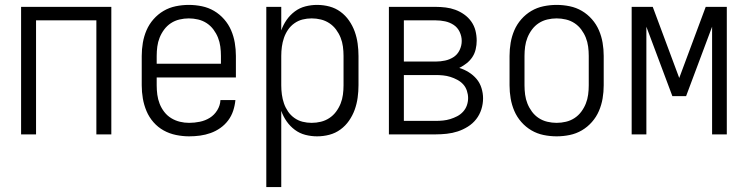

<svg xmlns="http://www.w3.org/2000/svg" viewBox="-20 -548 3040 783"><path d="M66 0V-520H434V0H373V-465H127V0Z M751 8Q725 8 698 2.5Q671 -3 647.5 -16Q624 -29 606 -49.5Q588 -70 577.5 -95Q567 -120 562.5 -146.5Q558 -173 558 -200V-320Q558 -347 562.5 -373.5Q567 -400 577.5 -424.5Q588 -449 606 -469.5Q624 -490 647 -503.5Q670 -517 696.5 -522.5Q723 -528 750 -528Q777 -528 803.5 -522.5Q830 -517 853 -503.5Q876 -490 894 -469.5Q912 -449 922.5 -424.5Q933 -400 937.5 -373.5Q942 -347 942 -320V-232H619V-200Q619 -181 621.5 -162Q624 -143 631 -125Q638 -107 650 -91.5Q662 -76 678.5 -66Q695 -56 713.5 -51.5Q732 -47 751 -47Q773 -47 795 -51.5Q817 -56 835.5 -67.5Q854 -79 866 -98.5Q878 -118 879 -140H940Q938 -118 931 -96.5Q924 -75 910.5 -57Q897 -39 878.5 -26Q860 -13 839 -5.5Q818 2 796 5Q774 8 751 8ZM619 -288H881V-320Q881 -339 878.5 -358Q876 -377 869 -394.5Q862 -412 850.5 -427.5Q839 -443 823 -453.5Q807 -464 788 -468.5Q769 -473 750 -473Q731 -473 712 -468.5Q693 -464 677 -453.5Q661 -443 649.5 -427.5Q638 -412 631 -394.5Q624 -377 621.5 -358Q619 -339 619 -320Z M1066 215V-520H1127V-424Q1135 -447 1149 -467Q1163 -487 1182.5 -501.5Q1202 -516 1225.5 -522Q1249 -528 1273 -528Q1299 -528 1323.5 -521.5Q1348 -515 1368.5 -500Q1389 -485 1403.5 -464Q1418 -443 1426.5 -419.5Q1435 -396 1438.5 -370.5Q1442 -345 1442 -320V-200Q1442 -175 1438.5 -149.5Q1435 -124 1426.5 -100.5Q1418 -77 1403.5 -56Q1389 -35 1368.5 -20Q1348 -5 1323.5 1.5Q1299 8 1273 8Q1249 8 1225.5 2Q1202 -4 1182.5 -18.5Q1163 -33 1149 -53Q1135 -73 1127 -96V215ZM1251 -47Q1270 -47 1288.5 -51.5Q1307 -56 1323 -66.5Q1339 -77 1350.5 -92.5Q1362 -108 1369 -125.5Q1376 -143 1378.5 -162Q1381 -181 1381 -200V-320Q1381 -339 1378.5 -358Q1376 -377 1369 -394.5Q1362 -412 1350.5 -427.5Q1339 -443 1323 -453.5Q1307 -464 1288.5 -468.5Q1270 -473 1251 -473Q1232 -473 1214 -468.5Q1196 -464 1180.5 -453Q1165 -442 1154.5 -426.5Q1144 -411 1138 -393.5Q1132 -376 1129.5 -357.5Q1127 -339 1127 -320V-200Q1127 -181 1129.5 -162.5Q1132 -144 1138 -126.5Q1144 -109 1154.5 -93.5Q1165 -78 1180.5 -67Q1196 -56 1214 -51.5Q1232 -47 1251 -47Z M1566 0V-520H1757Q1777 -520 1797.5 -517.5Q1818 -515 1837 -508Q1856 -501 1873 -489Q1890 -477 1902 -460Q1914 -443 1919 -423Q1924 -403 1924 -382Q1924 -365 1920 -347.5Q1916 -330 1906.5 -315.5Q1897 -301 1883 -290Q1869 -279 1853 -271Q1873 -265 1891.5 -253.5Q1910 -242 1923.5 -226Q1937 -210 1943.5 -189Q1950 -168 1950 -147Q1950 -124 1943 -102Q1936 -80 1922 -62Q1908 -44 1888 -31.5Q1868 -19 1846.5 -12Q1825 -5 1802 -2.5Q1779 0 1757 0ZM1757 -297Q1776 -297 1795 -301Q1814 -305 1830 -315.5Q1846 -326 1854.5 -344Q1863 -362 1863 -381Q1863 -400 1854.5 -418Q1846 -436 1830 -446.5Q1814 -457 1795 -461Q1776 -465 1757 -465H1627V-297ZM1627 -55H1757Q1772 -55 1787 -56.5Q1802 -58 1816.5 -62.5Q1831 -67 1844.5 -74Q1858 -81 1868.5 -92.5Q1879 -104 1884 -118.5Q1889 -133 1889 -148Q1889 -163 1884 -178Q1879 -193 1869 -204Q1859 -215 1845 -222.5Q1831 -230 1816.5 -234.5Q1802 -239 1787 -240.5Q1772 -242 1757 -242H1627Z M2250 8Q2223 8 2196.5 2.5Q2170 -3 2147 -16.5Q2124 -30 2106 -50.5Q2088 -71 2077.5 -95.5Q2067 -120 2062.5 -146.5Q2058 -173 2058 -200V-320Q2058 -347 2062.5 -373.5Q2067 -400 2077.5 -424.5Q2088 -449 2106 -469.5Q2124 -490 2147 -503.5Q2170 -517 2196.5 -522.5Q2223 -528 2250 -528Q2277 -528 2303.5 -522.5Q2330 -517 2353 -503.5Q2376 -490 2394 -469.5Q2412 -449 2422.5 -424.5Q2433 -400 2437.5 -373.5Q2442 -347 2442 -320V-200Q2442 -173 2437.5 -146.5Q2433 -120 2422.5 -95.5Q2412 -71 2394 -50.5Q2376 -30 2353 -16.5Q2330 -3 2303.5 2.5Q2277 8 2250 8ZM2250 -47Q2269 -47 2288 -51.5Q2307 -56 2323 -66.5Q2339 -77 2350.5 -92.5Q2362 -108 2369 -125.5Q2376 -143 2378.5 -162Q2381 -181 2381 -200V-320Q2381 -339 2378.5 -358Q2376 -377 2369 -394.5Q2362 -412 2350.5 -427.5Q2339 -443 2323 -453.5Q2307 -464 2288 -468.5Q2269 -473 2250 -473Q2231 -473 2212 -468.5Q2193 -464 2177 -453.5Q2161 -443 2149.5 -427.5Q2138 -412 2131 -394.5Q2124 -377 2121.5 -358Q2119 -339 2119 -320V-200Q2119 -181 2121.5 -162Q2124 -143 2131 -125.5Q2138 -108 2149.5 -92.5Q2161 -77 2177 -66.5Q2193 -56 2212 -51.5Q2231 -47 2250 -47Z M2556 0V-520H2642L2750 -230L2858 -520H2944V0H2884V-439L2778 -156H2722L2616 -439V0Z"/></svg>

Font: Iosevka SS18 Light
Style: Regular
Weight: 300
Monospace: yes
Designer: Belleve Invis
Foundry: Belleve Invis
Version: Version 25.1.1; ttfautohint (v1.8.4)